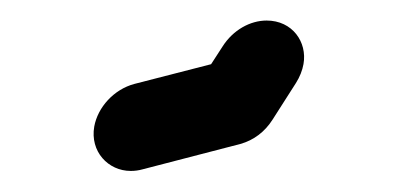

<svg xmlns="http://www.w3.org/2000/svg" viewBox="-20 -554 385 186"><path d="M274 -491.9C277.8 -513.2 263.3 -534.1 238.3 -534.1C222.3 -534.1 205.8 -524.9 195.7 -509.1L184.5 -491.8L110.2 -472.7C90.3 -467.4 74.7 -450.1 71.3 -431.4C67.1 -407.3 84.7 -388.4 106.7 -388.4C110.5 -388.4 114.4 -388.9 118.3 -390L212.7 -414.5C226 -418.2 236.6 -426.4 244.1 -438.2L266.7 -473.6C270.5 -479.6 272.9 -485.8 274 -491.9Z"/></svg>

Font: TudorRose
Style: Oblique
Weight: 500
Italic angle: 10°
Version: Version 001.000